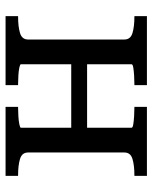

<svg xmlns="http://www.w3.org/2000/svg" viewBox="51 -599 548 690"><g transform="rotate(90 325.0 -254.0)"><path d="M122 -81V-427Q122 -449 99 -456Q76 -463 40 -463H38V-508H286V-463H283Q269 -463 252 -462Q235 -461 223 -459Q211 -457 211 -453V-293H439V-453Q439 -457 426.5 -459Q414 -461 397 -462Q380 -463 366 -463H364V-508H612V-463H610Q574 -463 551 -456Q528 -449 528 -427V-81Q528 -59 551 -52Q574 -45 610 -45H612V0H364V-45H366Q380 -45 397 -46Q414 -47 426.5 -49.5Q439 -52 439 -55V-236H211V-55Q211 -52 223 -49.5Q235 -47 252 -46Q269 -45 283 -45H286V0H38V-45H40Q76 -45 99 -52Q122 -59 122 -81Z"/></g></svg>

Font: Roboto Serif 20pt
Style: Regular
Weight: 400
Designer: Greg Gazdowicz
Foundry: Commercial Type
Version: Version 1.008